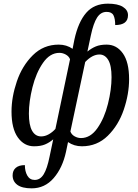

<svg xmlns="http://www.w3.org/2000/svg" viewBox="-20 -790 757 1050"><path d="M49 169Q49 143 66 128Q83 113 116 113Q116 147 129.5 170.5Q143 194 170 194Q200 194 219 163Q238 132 251 67L271 -28Q250 -10 226 0Q202 10 166 10Q112 10 77.5 -38.5Q43 -87 43 -180Q43 -259 72 -344.5Q101 -430 159.5 -488Q218 -546 301 -546Q344 -546 377 -523L387 -574Q408 -670 451.5 -720Q495 -770 570 -770Q624 -770 652 -752.5Q680 -735 680 -707Q680 -653 610 -653Q610 -688 600.5 -706.5Q591 -725 563 -725Q531 -725 511 -694Q491 -663 477 -597L458 -508Q480 -526 504 -536Q528 -546 563 -546Q618 -546 652 -498Q686 -450 686 -357Q686 -276 657 -190.5Q628 -105 569.5 -47.5Q511 10 428 10Q385 10 352 -13L341 40Q322 128 273.5 184Q225 240 153 240Q101 240 75 221Q49 202 49 169ZM283 -85 363 -466Q357 -482 340 -491.5Q323 -501 305 -501Q253 -501 215 -446Q177 -391 157.5 -312.5Q138 -234 138 -169Q138 -106 155.5 -75Q173 -44 205 -44Q226 -44 246.5 -55.5Q267 -67 283 -85ZM590 -368Q590 -432 572 -462Q554 -492 524 -492Q485 -492 446 -451L365 -71Q371 -54 388 -44.5Q405 -35 423 -35Q475 -35 513 -89.5Q551 -144 570.5 -222.5Q590 -301 590 -368Z"/></svg>

Font: Noto Serif Narrow
Style: Italic
Weight: 400
Width: 4
Italic angle: -12°
Designer: Monotype Design Team
Foundry: Monotype Imaging Inc.
Version: Version 1.001